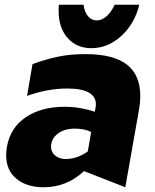

<svg xmlns="http://www.w3.org/2000/svg" viewBox="-20 -777 651 809"><path d="M257 -107Q230 -107 212.5 -121.5Q195 -136 195 -159Q195 -191 222.5 -213Q250 -235 295 -235Q336 -235 364 -221L350 -139Q305 -107 257 -107ZM571 -373Q571 -461 514.5 -505Q458 -549 339 -549Q277 -549 226 -538.5Q175 -528 117 -507L94 -373Q180 -404 263 -404Q384 -404 384 -337Q384 -327 381 -315L379 -306Q355 -315 321.5 -321Q288 -327 251 -327Q154 -327 88.5 -283Q23 -239 9 -157Q6 -139 6 -123Q6 -59 49.5 -23.5Q93 12 164 12Q261 12 334 -56L508 12L565 -311Q571 -344 571 -373ZM388 -691Q366 -691 351 -708.5Q336 -726 332 -757H228Q227 -748 227 -731Q227 -660 265 -617Q303 -574 365 -574Q434 -574 490.5 -625Q547 -676 567 -757H463Q449 -726 429 -708.5Q409 -691 388 -691Z"/></svg>

Font: Geom Black
Style: Bold Italic
Weight: 900
Italic angle: -10°
Version: Version 1.102